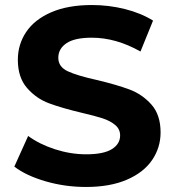

<svg xmlns="http://www.w3.org/2000/svg" viewBox="-20 -732 693 764"><path d="M37 -69 92 -191Q137 -158 199 -138Q261 -118 323 -118Q392 -118 425 -138.5Q458 -159 458 -193Q458 -218 438.5 -234.5Q419 -251 388.5 -261Q358 -271 306 -283Q226 -302 175 -321Q124 -340 87.5 -382Q51 -424 51 -494Q51 -555 84 -604.5Q117 -654 183.5 -683Q250 -712 346 -712Q413 -712 477 -696Q541 -680 589 -650L539 -527Q442 -582 345 -582Q277 -582 244.5 -560Q212 -538 212 -502Q212 -466 249.5 -448.5Q287 -431 364 -414Q444 -395 495 -376Q546 -357 582.5 -316Q619 -275 619 -205Q619 -145 585.5 -95.5Q552 -46 485 -17Q418 12 322 12Q239 12 161.5 -10.5Q84 -33 37 -69Z"/></svg>

Font: mBank
Style: Bold
Weight: 700
Designer: Julieta Ulanovsky
Foundry: Julieta Ulanovsky
Version: Version 7.200